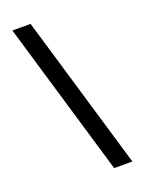

<svg xmlns="http://www.w3.org/2000/svg" viewBox="-176 -905 852 1130"><g transform="rotate(-20 250.0 -340.0)"><path d="M336 143 50 -823H164L450 143Z"/></g></svg>

Font: Iosevka Term Curly
Style: Bold
Weight: 700
Designer: Belleve Invis
Foundry: Belleve Invis
Version: Version 32.3.0